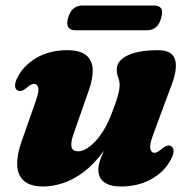

<svg xmlns="http://www.w3.org/2000/svg" viewBox="-20 -664 692 698"><path d="M602 -132.5Q610.5 -128 611 -115.8Q611.5 -103.5 601.5 -84.5Q578.5 -40 530.5 -13Q482.5 14 419 14Q379.5 14 358.5 -1.8Q337.5 -17.5 337.5 -47Q337.5 -65 345.8 -86.8Q354 -108.5 365 -133Q376 -157.5 386.8 -183.5Q397.5 -209.5 402 -235.5L416 -228.5Q389.5 -159.5 355.2 -112.8Q321 -66 283.2 -38Q245.5 -10 208 2Q170.5 14 137 14Q90.5 14 67.2 -6.5Q44 -27 42.5 -63.2Q41 -99.5 57.5 -147L110 -296.5Q122.5 -331.5 119 -345.2Q115.5 -359 104.5 -359Q98.5 -359 92.2 -356Q86 -353 76.5 -344.5Q65.5 -335.5 58.2 -333.8Q51 -332 44 -335Q35.5 -339.5 34.8 -352Q34 -364.5 44 -383.5Q67 -427.5 114 -454.5Q161 -481.5 224 -481.5Q271 -481.5 293.2 -463.2Q315.5 -445 317 -412Q318.5 -379 302.5 -334.5L250 -184.5Q236.5 -148.5 239.8 -131.2Q243 -114 264 -114Q278.5 -114 294.8 -123.8Q311 -133.5 327.5 -151.2Q344 -169 359 -194.2Q374 -219.5 386 -251.5Q396 -276.5 402.2 -295.8Q408.5 -315 411.8 -329Q415 -343 415 -353Q415 -369 409.8 -382Q404.5 -395 404.5 -412Q404.5 -443.5 444 -462.5Q483.5 -481.5 554.5 -481.5Q605 -481.5 615.8 -449.2Q626.5 -417 605.5 -360L535.5 -171Q523 -136.5 526.8 -122.5Q530.5 -108.5 541 -108.5Q547 -108.5 553.2 -112Q559.5 -115.5 569 -123.5Q580.5 -132.5 587.8 -134.5Q595 -136.5 602 -132.5ZM227.5 -599Q234 -622.5 247.5 -633.2Q261 -644 279.5 -644H540Q558.5 -644 565.8 -633.5Q573 -623 566 -599.5Q560 -575.5 546.8 -564.8Q533.5 -554 514.5 -554H254Q235.5 -554 228.2 -565Q221 -576 227.5 -599Z"/></svg>

Font: Fraunces ExtraBold
Style: Italic
Weight: 800
Italic angle: -16°
Version: Version 1.000;[b76b70a41]